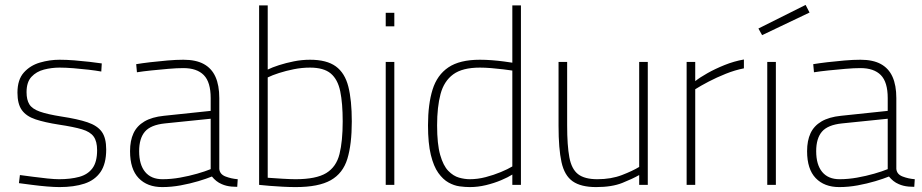

<svg xmlns="http://www.w3.org/2000/svg" viewBox="-20 -752 3750 781"><path d="M222 9Q201 9 171 6.5Q141 4 110.5 0Q80 -4 57 -7L61 -40Q84 -37 114 -33Q144 -29 173 -26Q202 -23 220 -23Q267 -23 302 -32.5Q337 -42 356 -67.5Q375 -93 375 -141Q375 -177 361 -196.5Q347 -216 313.5 -226Q280 -236 220 -245Q162 -254 124.5 -266.5Q87 -279 69 -304Q51 -329 51 -375Q51 -428 77 -457Q103 -486 142.5 -497.5Q182 -509 222 -509Q250 -509 282 -506.5Q314 -504 344 -500.5Q374 -497 394 -494L392 -461Q370 -465 340 -468.5Q310 -472 278.5 -474.5Q247 -477 222 -477Q190 -477 159 -469Q128 -461 108 -439.5Q88 -418 88 -377Q88 -346 99.5 -327.5Q111 -309 142 -298Q173 -287 230 -278Q296 -268 336 -254.5Q376 -241 394 -216Q412 -191 412 -144Q412 -86 389 -52.5Q366 -19 323.5 -5Q281 9 222 9Z M640 9Q579 9 544 -27.5Q509 -64 509 -137Q509 -180 523 -210Q537 -240 567.5 -258Q598 -276 647 -281L837 -301V-353Q837 -418 809 -446.5Q781 -475 726 -475Q700 -475 665 -472Q630 -469 596 -465.5Q562 -462 537 -458L534 -491Q558 -495 592 -499Q626 -503 661.5 -506Q697 -509 726 -509Q777 -509 809 -491.5Q841 -474 856.5 -439.5Q872 -405 872 -353V-65Q874 -43 897.5 -34Q921 -25 947 -23L945 8Q934 8 922.5 7Q911 6 901 3.5Q891 1 882 -3Q870 -8 860 -16Q850 -24 842 -34Q820 -25 786.5 -15Q753 -5 715 2Q677 9 640 9ZM641 -23Q676 -23 712.5 -29.5Q749 -36 782 -45.5Q815 -55 837 -64V-269L651 -250Q593 -244 569.5 -216.5Q546 -189 546 -137Q546 -82 570.5 -52.5Q595 -23 641 -23Z M1183 9Q1158 9 1130 7.5Q1102 6 1077 4Q1052 2 1034 0V-730H1069V-469Q1087 -478 1115 -487Q1143 -496 1175.5 -502.5Q1208 -509 1241 -509Q1309 -509 1346 -482Q1383 -455 1397 -399.5Q1411 -344 1411 -258Q1411 -165 1393 -106Q1375 -47 1325.5 -19Q1276 9 1183 9ZM1182 -23Q1266 -23 1307 -48Q1348 -73 1361 -125.5Q1374 -178 1374 -258Q1374 -332 1364 -380.5Q1354 -429 1325.5 -453Q1297 -477 1241 -477Q1208 -477 1175.5 -470.5Q1143 -464 1115 -455Q1087 -446 1069 -437V-29Q1095 -27 1129 -25Q1163 -23 1182 -23Z M1549 0V-500H1584V0ZM1549 -645V-700H1584V-645Z M1891 9Q1872 9 1849.5 6Q1827 3 1804.5 -9.5Q1782 -22 1763 -48.5Q1744 -75 1732.5 -122Q1721 -169 1721 -242Q1721 -328 1739.5 -387.5Q1758 -447 1804 -478Q1850 -509 1932 -509Q1956 -509 1981.5 -507Q2007 -505 2029.5 -502Q2052 -499 2064 -497V-730H2099V0H2064V-42Q2047 -31 2018.5 -19Q1990 -7 1957 1Q1924 9 1891 9ZM1891 -23Q1923 -23 1955.5 -31.5Q1988 -40 2017 -52Q2046 -64 2064 -75V-465Q2051 -467 2027 -470Q2003 -473 1977.5 -475Q1952 -477 1932 -477Q1861 -477 1823.5 -449.5Q1786 -422 1772 -369.5Q1758 -317 1758 -242Q1758 -166 1770.5 -122Q1783 -78 1803.5 -57Q1824 -36 1847 -29.5Q1870 -23 1891 -23Z M2405 9Q2343 9 2309.5 -14.5Q2276 -38 2264 -92.5Q2252 -147 2252 -240V-500H2287V-242Q2287 -160 2296 -112Q2305 -64 2331.5 -43.5Q2358 -23 2410 -23Q2466 -23 2510 -40Q2554 -57 2580 -73V-500H2615V0H2580V-40Q2554 -25 2511.5 -8Q2469 9 2405 9Z M2773 0V-500H2808V-422Q2827 -437 2858 -454.5Q2889 -472 2927.5 -487.5Q2966 -503 3006 -510V-474Q2970 -467 2932.5 -452Q2895 -437 2862.5 -420Q2830 -403 2808 -389V0Z M3101 0V-500H3136V0ZM3080 -609 3065 -636 3257 -732 3273 -701Z M3394 9Q3333 9 3298 -27.5Q3263 -64 3263 -137Q3263 -180 3277 -210Q3291 -240 3321.5 -258Q3352 -276 3401 -281L3591 -301V-353Q3591 -418 3563 -446.5Q3535 -475 3480 -475Q3454 -475 3419 -472Q3384 -469 3350 -465.5Q3316 -462 3291 -458L3288 -491Q3312 -495 3346 -499Q3380 -503 3415.5 -506Q3451 -509 3480 -509Q3531 -509 3563 -491.5Q3595 -474 3610.5 -439.5Q3626 -405 3626 -353V-65Q3628 -43 3651.5 -34Q3675 -25 3701 -23L3699 8Q3688 8 3676.5 7Q3665 6 3655 3.5Q3645 1 3636 -3Q3624 -8 3614 -16Q3604 -24 3596 -34Q3574 -25 3540.5 -15Q3507 -5 3469 2Q3431 9 3394 9ZM3395 -23Q3430 -23 3466.5 -29.5Q3503 -36 3536 -45.5Q3569 -55 3591 -64V-269L3405 -250Q3347 -244 3323.5 -216.5Q3300 -189 3300 -137Q3300 -82 3324.5 -52.5Q3349 -23 3395 -23Z"/></svg>

Font: Cairo Play ExtraLight
Style: Regular
Weight: 250
Version: Version 3.119